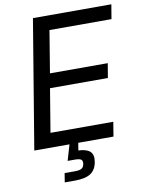

<svg xmlns="http://www.w3.org/2000/svg" viewBox="-99 -797 805 1069"><g transform="rotate(-10 303.0 -262.0)"><path d="M42.5 0 163.1 -727.5H606.4L592.8 -646H242.2L203.1 -408.2H529.8L516.1 -326.7H189L148.4 -81.5H503.4L490.2 0ZM178.7 204.1 187 152.8H244.6Q271.5 152.8 283.2 145.8Q294.9 138.7 297.9 121.1Q300.8 103.5 292 96.2Q283.2 88.9 255.4 88.9H215.3L248.5 -23.4H294.9L291 0L284.2 42Q330.6 43.9 350.1 62.3Q369.6 80.6 363.3 119.6Q356.4 163.1 326.7 183.6Q296.9 204.1 236.8 204.1Z"/></g></svg>

Font: Inter
Style: Italic
Weight: 400
Italic angle: -9.3988°
Designer: Rasmus Andersson
Foundry: rsms
Version: Version 4.001;git-66647c0bb